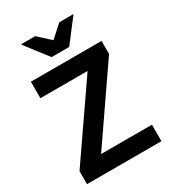

<svg xmlns="http://www.w3.org/2000/svg" viewBox="-212 -1000 991 1110"><g transform="rotate(-30 283.5 -445.5)"><path d="M35 0V-86.7L365 -565H50V-675H521.7V-588.3L192.5 -110H531.7V0ZM225 -738.3 110 -887.5V-890.8H203.3L283.3 -817.5L364.2 -890.8H456.7V-887.5L342.5 -738.3Z"/></g></svg>

Font: Funnel Sans SemiBold
Style: Regular
Weight: 600
Designer: NORD ID, Kristian Moeller
Foundry: Dicotype
Version: Version 1.000